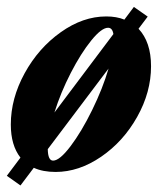

<svg xmlns="http://www.w3.org/2000/svg" viewBox="-20 -493 472 563"><path d="M40 50.8 0 22.5 40 -30.8Q11.7 -66.9 11.7 -127.9Q11.7 -204.1 52.2 -278.1Q92.8 -352.1 158 -398.4Q223.1 -444.8 291.5 -444.8Q321.8 -444.8 344.7 -435.5L372.6 -472.7L413.1 -444.3L386.2 -408.7Q422.9 -369.6 422.9 -298.8Q422.9 -222.7 382.3 -150.4Q341.8 -78.1 276.6 -33.4Q211.4 11.2 143.1 11.2Q105.5 11.2 79.1 -1ZM296.9 -411.6Q277.8 -411.6 247.6 -374.3Q217.3 -336.9 187.5 -279.1Q157.7 -221.2 139.6 -163.1L312.5 -393.1Q309.6 -411.6 296.9 -411.6ZM135.7 -22Q154.8 -22 186.8 -64.2Q218.8 -106.4 250 -169.9Q281.2 -233.4 298.3 -292L120.1 -55.7Q120.6 -22 135.7 -22Z"/></svg>

Font: Elstob Grade
Style: Italic
Weight: 400
Italic angle: -20°
Designer: Peter S. Baker
Version: Version 1.015